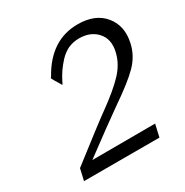

<svg xmlns="http://www.w3.org/2000/svg" viewBox="-158 -808 906 939"><g transform="rotate(-30 295.0 -339.0)"><path d="M161 -517 166 -522Q253 -679 406 -679Q505 -679 554.5 -618.5Q604 -558 584 -469Q570 -406 523.5 -358.5Q477 -311 370 -238Q293 -184 137 -68Q197 -68 315 -68.5Q433 -69 492 -69L476 1H50L65 -64Q254 -211 310 -251Q396 -313 441.5 -361.5Q487 -410 500 -469Q515 -534 478.5 -575Q442 -616 377 -616Q344 -616 313 -602Q301 -596 288.5 -586.5Q276 -577 266.5 -567Q257 -557 247 -544.5Q237 -532 230 -522Q223 -512 216 -500Q209 -488 205.5 -481Q202 -474 198 -466L194 -459Q163 -509 161 -517Z"/></g></svg>

Font: Coval
Style: Light Italic
Weight: 300
Foundry: Context Ltd
Version: Version 001.000